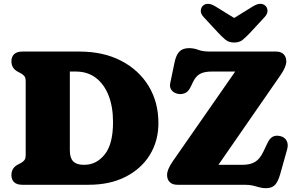

<svg xmlns="http://www.w3.org/2000/svg" viewBox="-20 -971 1554 1009"><path d="M40 -51Q40 -88 73 -105.5L89 -114Q100.5 -120 107.8 -128.8Q115 -137.5 115 -157V-543Q115 -562.5 107.8 -571.2Q100.5 -580 89 -586L73 -594.5Q40 -612 40 -649Q40 -672.5 54.2 -686.2Q68.5 -700 97.5 -700H398Q522.5 -700 615.8 -652Q709 -604 760.8 -519.2Q812.5 -434.5 812.5 -324Q812.5 -230.5 767.5 -157.2Q722.5 -84 640.2 -42Q558 0 446.5 0H97.5Q68 0 54 -13.8Q40 -27.5 40 -51ZM424 -105Q486.5 -105 530.2 -159.2Q574 -213.5 574 -329.5Q574 -409 550.8 -468.8Q527.5 -528.5 483.8 -561.8Q440 -595 378.5 -595H347V-181Q347 -140.5 365 -122.8Q383 -105 417.5 -105ZM1455.5 -578 1128 -105H1256.5Q1295 -105 1320.2 -120Q1345.5 -135 1364 -174L1386 -220Q1398 -245 1414.2 -253Q1430.5 -261 1452 -256Q1475.5 -251 1486 -232Q1496.5 -213 1489 -186L1452.5 -56Q1441.5 -17 1425.5 0.5Q1409.5 18 1376.5 18Q1359.5 18 1344 13.5Q1328.5 9 1310 4.5Q1291.5 0 1264.5 0H911.5Q886 0 872 -14Q858 -28 858 -52Q858 -79.5 887 -122L1216 -595H1092.5Q1054 -595 1031.5 -583Q1009 -571 994 -539.5L981.5 -513.5Q969.5 -488.5 952 -481.5Q934.5 -474.5 916.5 -477.5Q894 -481.5 882 -496.8Q870 -512 874.5 -533.5L897.5 -644Q905.5 -682.5 923 -700.2Q940.5 -718 973.5 -718Q999 -718 1022.2 -709Q1045.5 -700 1085.5 -700H1431Q1456.5 -700 1470.5 -686Q1484.5 -672 1484.5 -648Q1484.5 -620.5 1455.5 -578ZM1294.5 -799Q1273 -776 1255.5 -761.8Q1238 -747.5 1210.5 -747.5Q1183 -747.5 1165.5 -761.8Q1148 -776 1126.5 -799L1050.5 -881Q1034 -899 1035.2 -915.5Q1036.5 -932 1046 -940.5Q1070.5 -963 1112.5 -937L1210.5 -876.5L1308.5 -937Q1350.5 -963 1375 -940.5Q1384.5 -932 1385.8 -915.5Q1387 -899 1370.5 -881Z"/></svg>

Font: Fraunces 9pt SuperSoft Black
Style: Regular
Weight: 900
Version: Version 1.000;[b76b70a41]